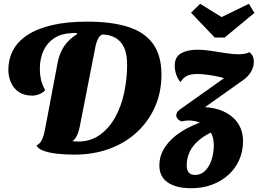

<svg xmlns="http://www.w3.org/2000/svg" viewBox="-20 -792 1361 1012"><path d="M372 23Q322 23 279 18Q236 13 207.5 2Q179 -9 173 -25Q188 -34 196.5 -47Q205 -60 210.5 -81Q216 -102 222 -135L284 -463Q294 -513 318.5 -549Q343 -585 386 -612L385 -618Q376 -619 368.5 -618.5Q361 -618 353 -617Q303 -615 266 -591Q229 -567 209.5 -525.5Q190 -484 190 -429Q190 -400 195.5 -374.5Q201 -349 218 -316Q204 -302 185.5 -295Q167 -288 150 -288Q108 -288 80 -306.5Q52 -325 38 -356.5Q24 -388 24 -424Q24 -479 48 -525.5Q72 -572 122.5 -606Q173 -640 252 -659Q331 -678 440 -678Q566 -678 653 -651Q740 -624 785.5 -562.5Q831 -501 831 -398Q831 -308 798 -231.5Q765 -155 704 -97.5Q643 -40 558.5 -8.5Q474 23 372 23ZM391 -46Q458 -46 507 -81.5Q556 -117 588 -175.5Q620 -234 635 -306Q650 -378 650 -451Q650 -508 633.5 -542.5Q617 -577 587 -593.5Q557 -610 518 -610Q504 -603 496 -586Q488 -569 484 -551L404 -143Q396 -97 384.5 -75.5Q373 -54 361 -48Q368 -47 376 -46.5Q384 -46 391 -46ZM989 200Q908 200 864 169.5Q820 139 820 81Q820 27 850.5 -18Q881 -63 934 -97Q987 -131 1055 -153L1124 -108Q1067 -85 1031.5 -55.5Q996 -26 980 8Q964 42 964 79Q964 104 974.5 117Q985 130 1009 130Q1039 130 1061 108.5Q1083 87 1095 50.5Q1107 14 1107 -28Q1107 -66 1090.5 -95Q1074 -124 1044 -140.5Q1014 -157 972 -157Q964 -157 955.5 -155.5Q947 -154 936 -152L1034 -228Q1108 -228 1158.5 -204.5Q1209 -181 1235 -141Q1261 -101 1261 -48Q1261 5 1241 50.5Q1221 96 1184 129.5Q1147 163 1097.5 181.5Q1048 200 989 200ZM936 -152Q922 -158 915.5 -166.5Q909 -175 909 -184Q909 -194 915 -202.5Q921 -211 934 -219L1161 -380Q1142 -386 1116 -391Q1090 -396 1064.5 -399Q1039 -402 1020 -402Q986 -402 965.5 -392Q945 -382 931 -359Q916 -378 908.5 -400.5Q901 -423 901 -446Q901 -492 934.5 -511Q968 -530 1020 -530Q1054 -530 1092.5 -524Q1131 -518 1169.5 -512Q1208 -506 1238 -506Q1274 -506 1294 -517Q1308 -506 1313 -494Q1318 -482 1318 -466Q1318 -440 1303.5 -414.5Q1289 -389 1262 -370L1049 -219ZM1112 -594 987 -725 1035 -772 1148 -702 1292 -772 1321 -724 1164 -594Z"/></svg>

Font: Sansita Swashed Light
Style: Bold
Weight: 700
Version: Version 1.003